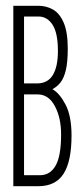

<svg xmlns="http://www.w3.org/2000/svg" viewBox="-20 -643 290 663"><path d="M26 0V-623H113Q140 -623 163 -610Q186 -597 200 -564.5Q214 -532 214 -475Q214 -429 207.5 -401.5Q201 -374 189.5 -359Q178 -344 161 -335Q186 -321 206.5 -281.5Q227 -242 227 -175Q227 -86 199.5 -43Q172 0 112 0ZM63 -355H108Q145 -355 162.5 -384Q180 -413 180 -467Q180 -529 161.5 -557.5Q143 -586 113 -586H63ZM63 -38H118Q153 -38 172 -71Q191 -104 191 -179Q191 -236 169.5 -276.5Q148 -317 110 -317H63Z"/></svg>

Font: Inconsolata UltraCondensed Light
Style: Regular
Weight: 300
Width: 1
Monospace: yes
Designer: Raph Levien, Cyreal, Brenton Simpson
Foundry: Raph Levien, Cyreal, Google
Version: Version 3.001; ttfautohint (v1.8.2.53-6de2)